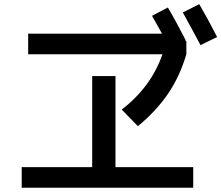

<svg xmlns="http://www.w3.org/2000/svg" viewBox="-20 -877 1040 902"><path d="M82 -91.8H413.1V-519.5H522.5V-91.8H887.7V4.9H82ZM921.9 -665Q897.5 -711.9 838.9 -818.4L916 -857.4Q960 -782.2 1000 -703.1ZM694.3 -802.7 768.6 -841.8Q804.7 -781.2 850.6 -691.4Q850.6 -689.5 851.6 -687Q852.5 -684.6 855.5 -682.6V-622.1Q824.2 -516.6 769 -436Q713.9 -355.5 627.9 -284.2L551.8 -362.3Q689.5 -467.8 743.2 -622.1H112.3V-718.8H741.2Q736.3 -727.5 729.5 -739.7Q722.7 -752 713.4 -768.6Q704.1 -785.2 697.3 -796.9Z"/></svg>

Font: RobotoJAA
Style: Medium
Weight: 500
Version: Version 2.05; 2016-11-05